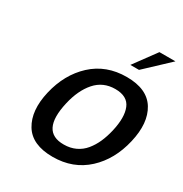

<svg xmlns="http://www.w3.org/2000/svg" viewBox="-225 -1170 1287 1351"><g transform="rotate(30 418.5 -494.0)"><path d="M808.1 -1001 616.2 -820.8H545.9L678.2 -1001ZM821.8 -360.8Q782.7 -192.4 672.9 -90.8Q560.5 13.2 395 13.2Q227.5 13.2 164.1 -90.8Q100.6 -195.3 139.2 -360.8Q178.2 -527.8 289.1 -630.9Q401.4 -734.9 567.9 -734.9Q734.4 -734.9 797.9 -630.9Q860.8 -527.8 821.8 -360.8ZM669.9 -360.8Q697.3 -480.5 668.9 -549.8Q640.1 -621.1 540 -621.1Q441.4 -621.1 378.9 -549.8Q316.9 -479 290 -360.8Q230 -99.6 419.9 -101.1Q472.2 -101.1 514.6 -121.1Q557.1 -141.1 586.9 -177.5Q616.7 -213.9 636.7 -259Q656.7 -304.2 669.9 -360.8Z"/></g></svg>

Font: Perun
Style: Bold Italic
Weight: 700
Italic angle: -12°
Foundry: Copyright (c) Stefan Peev, Context Ltd, 2016
Version: Version 001.000